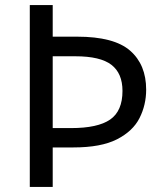

<svg xmlns="http://www.w3.org/2000/svg" viewBox="-20 -734 645 754"><path d="M554 -382Q554 -322 528 -270.5Q502 -219 439.5 -187Q377 -155 268 -155H187V0H97V-714H187V-590H283Q428 -590 491 -535Q554 -480 554 -382ZM259 -231Q364 -231 412.5 -264.5Q461 -298 461 -377Q461 -446 417.5 -479.5Q374 -513 276 -513H187V-231Z"/></svg>

Font: Noto Sans Shavian
Style: Regular
Weight: 400
Designer: Monotype Design Team
Foundry: Monotype Imaging Inc.
Version: Version 2.001; ttfautohint (v1.8.4.7-5d5b)